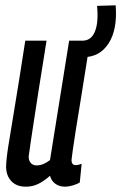

<svg xmlns="http://www.w3.org/2000/svg" viewBox="-20 -692 456 722"><path d="M77 10Q42 10 22.5 -11Q3 -32 3 -65Q3 -90 11.5 -144Q20 -198 36 -293.5Q52 -389 75 -539H155Q136 -422 124.5 -347.5Q113 -273 106 -227.5Q99 -182 95 -154.5Q91 -127 88 -105Q87 -90 95 -80Q103 -70 118 -70Q142 -70 168 -90L240 -539H319Q299 -411 285.5 -329Q272 -247 264.5 -199.5Q257 -152 254 -129.5Q251 -107 250 -99.5Q249 -92 249 -90Q249 -71 265 -71Q274 -71 287 -76L280 -6Q269 1 253 5.5Q237 10 225 10Q203 10 188 -1Q173 -12 168 -31Q144 -10 123 0Q102 10 77 10ZM281 -477 279 -539H290Q323 -539 337 -573.5Q351 -608 345 -670L415 -672Q422 -581 388.5 -529Q355 -477 293 -477Z"/></svg>

Font: Georama Extra Condensed Medium
Style: Italic
Weight: 500
Width: 2
Italic angle: -9°
Designer: Jean-Baptiste Levee
Foundry: Production Type
Version: Version 1.000